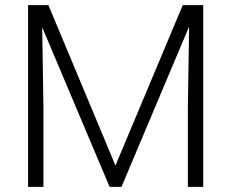

<svg xmlns="http://www.w3.org/2000/svg" viewBox="-20 -731 905 751"><path d="M89.8 0V-710.9H169.4L431.6 -83.5L694.8 -710.9H774.9V0H714.8V-309.6L719.7 -627L455.1 0H408.7L145 -624.5L149.9 -311.5V0Z"/></svg>

Font: Roboto Light
Style: Regular
Weight: 300
Designer: Google
Version: Version 2.137; 2017